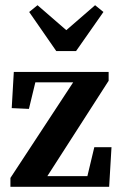

<svg xmlns="http://www.w3.org/2000/svg" viewBox="-20 -717 464 737"><path d="M20 0V-34L276 -424L288 -401H88L122 -427L91 -299L25 -302L33 -441H397V-407L147 -18L134 -41H343L309 -14L342 -152H408L399 0ZM124 -697 274 -567H195L345 -697L377 -671L272 -521H196L92 -671Z"/></svg>

Font: Lisu Bosa Black
Style: Regular
Weight: 900
Designer: David Morse, Annie Olsen, Victor Gaultney, Frank Grießhammer (Latin)
Foundry: SIL International
Version: Version 2.000